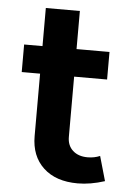

<svg xmlns="http://www.w3.org/2000/svg" viewBox="-49 -664 480 708"><g transform="rotate(5 191.5 -310.0)"><path d="M265 7Q184 7 138 -36Q92 -79 92 -153V-384H24V-486H92V-627H218V-486H340V-384H218V-161Q218 -129 238.5 -110.5Q259 -92 293 -92Q318 -92 339 -101L365 -10Q312 7 265 7Z"/></g></svg>

Font: Cantarell
Style: Bold
Weight: 700
Designer: Dave Crossland, Nikolaus Waxweiler, Florian Fecher, Jacques Le Bailly, Eben Sorkin, Alexei Vanyashin, Alexios Zavras, Em
Version: Version 0.303